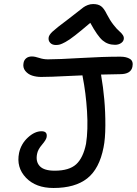

<svg xmlns="http://www.w3.org/2000/svg" viewBox="-20 -980 675 948"><path d="M255.9 -757.8Q237.8 -757.8 227.8 -768.6Q217.8 -779.3 220.2 -794.9Q221.7 -807.1 238.8 -823.5Q255.9 -839.8 317.9 -886.2Q336.9 -900.4 360.4 -919.2Q383.8 -938 392.3 -944.1Q400.9 -950.2 413.3 -955.1Q425.8 -960 439.9 -960Q464.8 -960 479.2 -949.2Q493.7 -938.5 507.8 -909.2Q522.5 -880.4 540 -857.9Q557.6 -835.4 568.8 -826.2Q580.1 -816.9 586.7 -806.6Q593.3 -796.4 590.8 -785.2Q588.4 -773.9 576.4 -766.4Q564.5 -758.8 547.9 -758.8Q512.2 -758.8 486.8 -780.3Q461.4 -801.8 425.8 -867.2Q381.3 -829.1 351.3 -805.7Q321.3 -782.2 303 -772.5Q284.7 -762.7 275.9 -760.3Q267.1 -757.8 255.9 -757.8ZM244.1 -51.8Q156.7 -51.8 108.2 -102.5Q59.6 -153.3 74.2 -225.1Q84 -270 117.7 -301Q151.4 -332 185.1 -332Q215.8 -332 210 -301.8Q207.5 -289.1 187.3 -265.4Q167 -241.7 163.1 -220.2Q155.3 -182.1 176.3 -159.7Q197.3 -137.2 250 -137.2Q321.3 -137.2 356 -168.7Q390.6 -200.2 404.8 -270Q415.5 -338.9 409.7 -430.7Q403.8 -522.5 388.2 -601.1Q388.2 -602.5 387.7 -604.7Q387.2 -606.9 387.2 -607.9Q358.9 -606.9 314.9 -604.7Q271 -602.5 239 -601.3Q207 -600.1 183.1 -600.1Q159.2 -600.1 138.4 -606.9Q117.7 -613.8 104.7 -630.1Q91.8 -646.5 96.2 -668.9Q98.6 -683.6 109.4 -692.4Q120.1 -701.2 137.2 -701.2Q152.3 -701.2 173.3 -694.1Q194.3 -687 216.8 -687Q268.1 -687 378.4 -693.6Q488.8 -700.2 574.2 -700.2Q604 -700.2 621.8 -689Q639.6 -677.7 633.8 -649.9Q626 -613.8 573.2 -613.8Q540.5 -613.8 479 -611.8Q479 -610.4 479.5 -607.9Q480 -605.5 480 -604Q489.3 -550.8 494.9 -489Q500.5 -427.2 500.2 -360.8Q500 -294.4 491.2 -252Q470.7 -146.5 410.6 -99.1Q350.6 -51.8 244.1 -51.8Z"/></svg>

Font: Shantell Sans Irregular Bouncy
Style: Italic
Weight: 400
Italic angle: -11.31°
Designer: Stephen Nixon, Anya Danilova, Shantell Martin
Foundry: Arrow Type
Version: Version 1.006;[9816181b4]